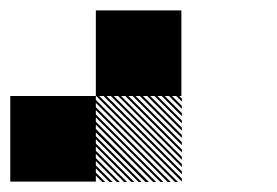

<svg xmlns="http://www.w3.org/2000/svg" viewBox="-20 -187 540 374"><path d="M334.2 10.8 322.5 -0.8H328.3L334.2 5ZM334.2 25 308.3 -0.8H314.2L334.2 19.2ZM334.2 39.2 294.2 -0.8H300L334.2 33.3ZM334.2 53.3 280 -0.8H285.8L334.2 47.5ZM334.2 67.5 265.8 -0.8H271.7L334.2 61.7ZM334.2 81.7 251.7 -0.8H257.5L334.2 75.8ZM334.2 95.8 237.5 -0.8H243.3L334.2 90ZM334.2 110 223.3 -0.8H229.2L334.2 104.2ZM334.2 124.2 209.2 -0.8H215L334.2 118.3ZM334.2 138.3 195 -0.8H200.8L334.2 132.5ZM334.2 152.5 180.8 -0.8H186.7L334.2 146.7ZM334.2 166.7 166.7 -0.8H172.5L334.2 160.8ZM320.8 167.5 165.8 12.5V6.7L326.7 167.5ZM306.7 167.5 165.8 26.7V20.8L312.5 167.5ZM292.5 167.5 165.8 40.8V35L298.3 167.5ZM278.3 167.5 165.8 55V49.2L284.2 167.5ZM263.3 167.5 165.8 70V63.3L270 167.5ZM250 167.5 165.8 83.3V77.5L255.8 167.5ZM235.8 167.5 165.8 97.5V91.7L241.7 167.5ZM221.7 167.5 165.8 111.7V105.8L227.5 167.5ZM207.5 167.5 165.8 125.8V120L213.3 167.5ZM193.3 167.5 165.8 140V134.2L199.2 167.5ZM179.2 167.5 165.8 154.2V148.3L185 167.5ZM0 0H166.7V166.7H0ZM166.7 -166.7H333.3V0H166.7Z"/></svg>

Font: 0xA000-Pixelated
Style: Pixelated
Weight: 400
Version: Version 0.1